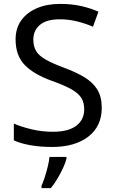

<svg xmlns="http://www.w3.org/2000/svg" viewBox="-20 -744 589 985"><path d="M502 -191Q502 -96 433 -43Q364 10 247 10Q187 10 136 1Q85 -8 51 -24V-110Q87 -94 140.5 -81Q194 -68 251 -68Q331 -68 371.5 -99Q412 -130 412 -183Q412 -218 397 -242Q382 -266 345.5 -286.5Q309 -307 244 -330Q153 -363 106.5 -411Q60 -459 60 -542Q60 -599 89 -639.5Q118 -680 169.5 -702Q221 -724 288 -724Q347 -724 396 -713Q445 -702 485 -684L457 -607Q420 -623 376.5 -634Q333 -645 286 -645Q219 -645 185 -616.5Q151 -588 151 -541Q151 -505 166 -481Q181 -457 215 -438Q249 -419 307 -397Q370 -374 413.5 -347.5Q457 -321 479.5 -284Q502 -247 502 -191ZM321 70Q317 88 304.5 115.5Q292 143 275.5 171Q259 199 241 221H193V209Q201 192 209.5 165.5Q218 139 225 110.5Q232 82 234 61H321Z"/></svg>

Font: Noto Sans Modi
Style: Regular
Weight: 400
Designer: Monotype Design Team
Foundry: Monotype Imaging Inc.
Version: Version 2.003; ttfautohint (v1.8.4.7-5d5b)